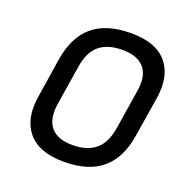

<svg xmlns="http://www.w3.org/2000/svg" viewBox="-123 -780 878 906"><g transform="rotate(20 316.5 -327.5)"><path d="M292 12Q166 12 111 -55Q56 -122 75 -237L106 -436Q125 -552 193.5 -609.5Q262 -667 385 -667Q511 -667 566 -600.5Q621 -534 602 -418L570 -219Q552 -104 483.5 -46Q415 12 292 12ZM303 -76Q376 -76 418.5 -111Q461 -146 473 -222L504 -417Q518 -498 483.5 -538.5Q449 -579 374 -579Q300 -579 258 -544.5Q216 -510 204 -433L173 -238Q160 -157 194 -116.5Q228 -76 303 -76Z"/></g></svg>

Font: Sofia Sans SemiBold
Style: Italic
Weight: 600
Italic angle: -9°
Designer: Botio Nikoltchev, Ani Petrova
Foundry: lettersoup
Version: Version 4.100-B